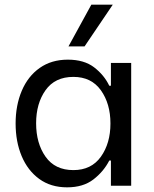

<svg xmlns="http://www.w3.org/2000/svg" viewBox="-20 -797 660 824"><path d="M47 -267Q47 -345 73.5 -407.5Q100 -470 150.5 -505.5Q201 -541 271 -541Q341 -541 384 -508Q427 -475 449 -429H456V-527H543V0H456V-108H449Q425 -61 381 -27Q337 7 268 7Q198 7 148.5 -29Q99 -65 73 -127Q47 -189 47 -267ZM454 -267Q454 -352 413 -409.5Q372 -467 295 -467Q216 -467 175.5 -410Q135 -353 135 -268Q135 -182 175.5 -124.5Q216 -67 295 -67Q372 -67 413 -124.5Q454 -182 454 -267ZM274 -598 372 -777H464L343 -598Z"/></svg>

Font: Be Vietnam
Style: Regular
Weight: 400
Designer: Gabriel Lam
Foundry: TypeRant
Version: Version 4.000